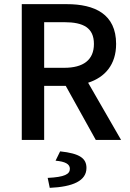

<svg xmlns="http://www.w3.org/2000/svg" viewBox="-20 -675 626 926"><path d="M405 -276C486 -302 540 -363 540 -463C540 -607 437 -655 302 -655H85V0H193V-261H297L442 0H564ZM193 -568H290C382 -568 433 -541 433 -463C433 -386 382 -348 290 -348H193ZM270 55 248 100C294 104 317 116 317 139C317 165 292 179 210 183L220 231C332 226 397 197 397 135C397 89 365 65 270 55Z"/></svg>

Font: Cambridge Sans Medium
Style: Regular
Weight: 500
Version: Version 2.020;PS 002.020;hotconv 1.0.88;makeotf.lib2.5.64775